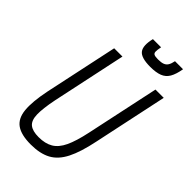

<svg xmlns="http://www.w3.org/2000/svg" viewBox="-301 -1117 1230 1230"><g transform="rotate(45 314.5 -501.5)"><path d="M238 14Q152 14 108 -16.5Q64 -47 57 -116.5Q50 -186 74 -303L180 -800H255L148 -297Q129 -203 130.5 -150.5Q132 -98 158.5 -76.5Q185 -55 240 -55Q299 -55 338 -78Q377 -101 402.5 -155Q428 -209 448 -303L554 -800H629L522 -297Q498 -180 463.5 -112Q429 -44 375 -15Q321 14 238 14ZM427 -879Q345 -879 320.5 -910.5Q296 -942 314 -1017H388Q382 -987 382.5 -972.5Q383 -958 393.5 -953Q404 -948 429 -948Q458 -948 474.5 -954.5Q491 -961 500 -976Q509 -991 514 -1017H587Q578 -964 560.5 -934Q543 -904 511 -891.5Q479 -879 427 -879Z"/></g></svg>

Font: Victor Mono
Style: Italic
Weight: 400
Italic angle: -12°
Monospace: yes
Designer: Rune Bjørnerås
Version: Version 1.561;gftools[0.9.30]